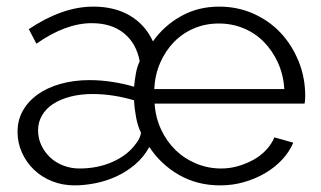

<svg xmlns="http://www.w3.org/2000/svg" viewBox="-20 -550 971 580"><path d="M205 10Q169 10 137.5 -2.5Q106 -15 83 -37Q60 -59 46.5 -88.5Q33 -118 33 -152Q33 -187 49 -215.5Q65 -244 93.5 -264.5Q122 -285 162.5 -296.5Q203 -308 250 -308Q285 -308 320 -302.5Q355 -297 385 -288Q387 -308 390.5 -328Q394 -348 402 -365Q392 -419 354.5 -449.5Q317 -480 257 -480Q218 -480 176 -464.5Q134 -449 90 -418L67 -462Q118 -496 166.5 -513Q215 -530 262 -530Q327 -530 373 -502.5Q419 -475 442 -425Q475 -472 526.5 -501Q578 -530 642 -530Q698 -530 746 -508.5Q794 -487 828 -450.5Q862 -414 882 -365Q902 -316 902 -260Q902 -255 901.5 -248Q901 -241 900 -237H447Q450 -194 467 -158Q484 -122 511 -96Q538 -70 573.5 -55.5Q609 -41 648 -41Q674 -41 698.5 -48Q723 -55 745 -67Q767 -79 783.5 -96.5Q800 -114 809 -135L866 -119Q854 -91 832 -67.5Q810 -44 781 -27Q752 -10 717.5 0Q683 10 645 10Q576 10 521 -21.5Q466 -53 431 -106Q414 -75 388 -53Q362 -31 331.5 -17Q301 -3 268 3.5Q235 10 205 10ZM220 -41Q275 -41 320 -61Q365 -81 389 -114Q396 -122 400.5 -131.5Q405 -141 406 -149Q396 -169 391 -196Q386 -223 385 -247Q355 -256 323 -261Q291 -266 259 -266Q223 -266 192.5 -258Q162 -250 140.5 -236Q119 -222 107 -201.5Q95 -181 95 -156Q95 -132 105 -111Q115 -90 131.5 -74.5Q148 -59 171 -50Q194 -41 220 -41ZM839 -281Q836 -325 819.5 -361Q803 -397 777 -423.5Q751 -450 716 -464.5Q681 -479 641 -479Q601 -479 566.5 -464.5Q532 -450 506 -423.5Q480 -397 464 -360.5Q448 -324 446 -281Z"/></svg>

Font: Rising Sun Light
Style: Regular
Weight: 300
Designer: Matt McInerney, Pablo Impallari, Rodrigo Fuenzalida (Raleway font), Stephen Hutchings (Greek), Cristiano Sobral (main ch
Foundry: The Rising Sun Project Authors
Version: Version 4.327; ttfautohint (v1.8.4.7-5d5b-dirty)